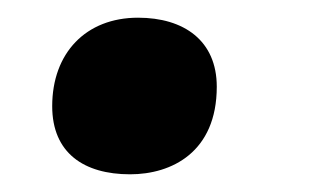

<svg xmlns="http://www.w3.org/2000/svg" viewBox="-20 -189 363 217"><path d="M127 8C174 8 225 -17 225 -91C225 -143 188 -169 136 -169C77 -169 39 -129 39 -69C39 -16 75 8 127 8Z"/></svg>

Font: Noto Serif SemiCondensed Black
Style: Italic
Weight: 900
Width: 4
Italic angle: -12°
Designer: Monotype Design Team
Foundry: Monotype Imaging Inc.
Version: Version 2.014